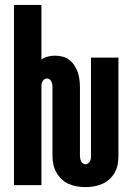

<svg xmlns="http://www.w3.org/2000/svg" viewBox="-20 -755 540 783"><path d="M329 8Q311 8 293.5 5Q276 2 260 -5Q244 -12 231 -24.5Q218 -37 209.5 -52.5Q201 -68 197.5 -85Q194 -102 194 -120V-400Q194 -406 193 -411.5Q192 -417 189.5 -422.5Q187 -428 182 -431.5Q177 -435 171 -435Q166 -435 161 -431.5Q156 -428 153 -422.5Q150 -417 149.5 -411.5Q149 -406 149 -400V0H37V-735H149V-512Q161 -521 175.5 -524.5Q190 -528 205 -528Q220 -528 235.5 -524Q251 -520 263 -510.5Q275 -501 283.5 -488Q292 -475 297 -460.5Q302 -446 304 -430.5Q306 -415 306 -400V-120Q306 -114 307 -108.5Q308 -103 310.5 -97.5Q313 -92 318 -88.5Q323 -85 329 -85Q334 -85 339 -88.5Q344 -92 347 -97.5Q350 -103 350.5 -108.5Q351 -114 351 -120V-520H463V-120Q463 -102 460 -85Q457 -68 448.5 -52.5Q440 -37 426.5 -24.5Q413 -12 397 -5Q381 2 363.5 5Q346 8 329 8Z"/></svg>

Font: Iosevka Term Curly Heavy
Style: Regular
Weight: 900
Designer: Belleve Invis
Foundry: Belleve Invis
Version: Version 32.3.0